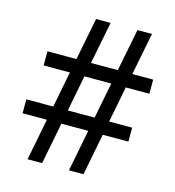

<svg xmlns="http://www.w3.org/2000/svg" viewBox="-106 -801 813 891"><g transform="rotate(15 300.0 -355.5)"><path d="M345.2 -200.2 306.2 0H376L415 -200.2H538.1V-267.1H427.7L461.4 -439.9H574.7V-507.8H474.6L514.6 -710.9H444.8L404.8 -507.8H275.9L315.9 -710.9H246.1L206.1 -507.8H66.9V-439.9H192.9L159.2 -267.1H29.8V-200.2H146.5L107.4 0H177.2L216.3 -200.2ZM229 -267.1 262.7 -439.9H391.6L357.9 -267.1Z"/></g></svg>

Font: RobotoMono Nerd Font
Style: Regular
Weight: 400
Monospace: yes
Designer: Google
Version: Version 3.000;Nerd Fonts 3.2.1